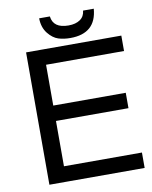

<svg xmlns="http://www.w3.org/2000/svg" viewBox="-97 -971 826 1043"><g transform="rotate(-10 316.5 -450.0)"><path d="M191.9 -899.9H251Q258.8 -834 342.8 -834Q382.8 -834 407.2 -851.1Q431.2 -867.7 434.1 -899.9H493.2Q482.4 -765.1 340.8 -765.1Q304.2 -765.1 274.9 -774.4Q244.6 -784.2 219.2 -815.9Q192.4 -849.6 191.9 -899.9ZM89.8 0V-730H185.1H615.2V-645H185.1V-419.9H585V-335H185.1V-85H615.2V0H185.1Z"/></g></svg>

Font: Miedinger*
Style: Book
Weight: 400
Version: Version 001.000